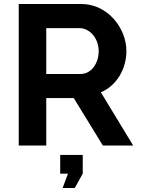

<svg xmlns="http://www.w3.org/2000/svg" viewBox="-20 -730 705 963"><path d="M74 0H212V-238H350L496 0H648L486 -267C564 -300 614 -383 614 -474C614 -590 519 -710 388 -710H74ZM212 -359V-589H379C428 -589 475 -540 475 -474C475 -410 436 -359 385 -359ZM294 213H355L395 141V47H282V141H321Z"/></svg>

Font: FIGSv2-sans-serif
Style: Bold
Weight: 700
Designer: Matt McInerney, Pablo Impallari, Rodrigo Fuenzalida,Mirko Velimirovic
Foundry: Matt McInerney, Pablo Impallari, Rodrigo Fuenzalida
Version: Version 4.021;hotconv 1.0.109;makeotfexe 2.5.65596